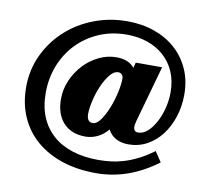

<svg xmlns="http://www.w3.org/2000/svg" viewBox="-88 -837 1115 1026"><g transform="rotate(10 469.5 -324.5)"><path d="M641.1 -91.8Q600.1 -91.8 571.5 -107.9Q543 -124 528.8 -152.8Q503.9 -123 472.4 -107.9Q440.9 -92.8 407.2 -92.8Q330.1 -92.8 287.1 -139.9Q244.1 -187 244.1 -268.1Q244.1 -321.8 265.6 -370.8Q287.1 -419.9 322.5 -457.5Q357.9 -495.1 403.6 -517.1Q449.2 -539.1 498 -539.1Q564.9 -539.1 596.2 -499L604 -528.8H747.1L661.1 -221.2Q659.2 -211.9 657.5 -204.3Q655.8 -196.8 655.8 -189Q655.8 -178.2 661.4 -170.7Q667 -163.1 681.2 -163.1Q708 -163.1 731.9 -184.6Q755.9 -206.1 774.4 -240.5Q793 -274.9 804 -317.9Q814.9 -360.8 814.9 -404.8Q814.9 -466.8 793.5 -515.9Q772 -564.9 734.4 -598.4Q696.8 -631.8 645.5 -649.9Q594.2 -668 533.2 -668Q450.2 -668 381.6 -638.4Q313 -608.9 262.9 -556.9Q212.9 -504.9 185.5 -435.5Q158.2 -366.2 158.2 -287.1Q158.2 -212.9 181.6 -156.5Q205.1 -100.1 249 -61Q293 -22 355.5 -2Q418 18.1 496.1 18.1Q530.8 18.1 565.4 13.9Q600.1 9.8 636 -1.2Q671.9 -12.2 710.4 -31.5Q749 -50.8 791 -82L828.1 -26.9Q672.9 89.8 497.1 89.8Q396 89.8 314 63Q231.9 36.1 172.9 -14.4Q113.8 -64.9 81.8 -137Q49.8 -209 49.8 -298.8Q49.8 -392.1 87.4 -472.7Q125 -553.2 189.5 -612.5Q253.9 -671.9 339.8 -705.3Q425.8 -738.8 522 -738.8Q603 -738.8 670.4 -714.8Q737.8 -690.9 786.4 -647Q835 -603 862.1 -542Q889.2 -481 889.2 -405.8Q889.2 -340.8 870.6 -283.9Q852.1 -227.1 819.1 -184.1Q786.1 -141.1 740.5 -116.5Q694.8 -91.8 641.1 -91.8ZM522 -461.9Q497.1 -461.9 475.1 -433.8Q453.1 -405.8 436.5 -366.9Q419.9 -328.1 410.4 -286.1Q400.9 -244.1 400.9 -215.8Q400.9 -170.9 433.1 -170.9Q455.1 -170.9 476.1 -200.9Q497.1 -231 513.4 -272.5Q529.8 -314 539.3 -357.9Q548.8 -401.9 548.8 -431.2Q548.8 -445.8 541 -453.9Q533.2 -461.9 522 -461.9Z"/></g></svg>

Font: Ultra
Style: Regular
Weight: 400
Designer: Astigmatic (AOETI)
Foundry: Astigmatic (AOETI)
Version: Version 1.000